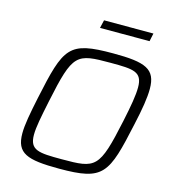

<svg xmlns="http://www.w3.org/2000/svg" viewBox="-125 -966 978 1078"><g transform="rotate(15 364.5 -427.0)"><path d="M346 -862 335 -815H623L633 -862ZM318 8C577 8 596 -37 662 -343C683 -437 694 -505 694 -556C694 -672 632 -696 444 -696C185 -696 166 -656 100 -345C80 -250 67 -181 67 -131C67 -15 130 8 318 8ZM318 -47C184 -47 132 -50 132 -140C132 -184 145 -248 165 -344C226 -635 244 -641 444 -641C578 -641 628 -638 628 -547C628 -502 617 -438 597 -344C535 -53 517 -47 318 -47Z"/></g></svg>

Font: Saira UNSAM Light Italic
Style: Regular
Weight: 300
Italic angle: -12°
Designer: Hector Gatti with collaboration of the Omnibus-Type team
Foundry: Omnibus-Type
Version: Version 0.072;PS 000.072;hotconv 1.0.88;makeotf.lib2.5.64775